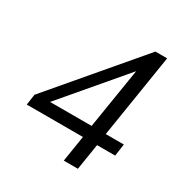

<svg xmlns="http://www.w3.org/2000/svg" viewBox="-163 -835 927 965"><g transform="rotate(30 300.0 -352.5)"><path d="M339 0 363 -151H37L46 -213L464 -705H532L455 -221H560L550 -151H445L421 0ZM373 -221 435 -606H459L114 -200L117 -221Z"/></g></svg>

Font: Nunito Sans 12pt
Style: Italic
Weight: 400
Italic angle: -9°
Designer: Vernon Adams
Foundry: Vernon Adams
Version: Version 3.101;gftools[0.9.27]